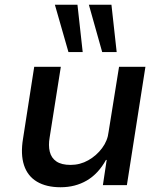

<svg xmlns="http://www.w3.org/2000/svg" viewBox="-20 -779 681 808"><path d="M235 9Q175 9 135.5 -14.5Q96 -38 81 -84Q66 -130 77 -196L124 -498H236L189 -201Q183 -167 189.5 -140.5Q196 -114 217.5 -99.5Q239 -85 277 -85Q317 -85 351.5 -104.5Q386 -124 409.5 -155.5Q433 -187 437 -224L481 -498H592L514 0H413L429 -106H426Q394 -48 345.5 -19.5Q297 9 235 9ZM410 -560 354 -759H449L471 -560ZM268 -560 211 -759H306L328 -560Z"/></svg>

Font: Nunito Sans 7pt SemiBold
Style: Italic
Weight: 600
Italic angle: -9°
Designer: Vernon Adams
Foundry: Vernon Adams
Version: Version 3.101;gftools[0.9.27]